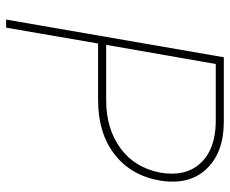

<svg xmlns="http://www.w3.org/2000/svg" viewBox="-82 -669 751 627"><g transform="rotate(90 293.5 -355.5)"><path d="M122.1 -300.3 70.3 0H43.9L167 -710.9H380.4Q479.5 -710 532.2 -653.8Q585 -597.7 569.8 -503.4Q554.2 -409.2 484.9 -354.7Q415.5 -300.3 306.6 -300.3ZM126.5 -326.7H307.1Q399.9 -326.7 463.6 -373Q527.3 -419.4 543.5 -502.4Q558.1 -584 514.2 -633.3Q470.2 -682.6 380.9 -684.6H189Z"/></g></svg>

Font: TypoPRO Roboto
Style: Italic
Weight: 250
Italic angle: -12°
Designer: Google
Version: Version 2.136; 2016